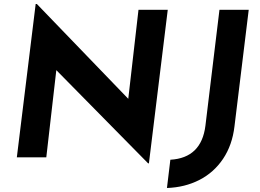

<svg xmlns="http://www.w3.org/2000/svg" viewBox="-20 -785 1297 958"><path d="M817 -736 723 30H719L261 -435L211 0H64L158 -765H164L620 -292L671 -736ZM813 153 830 12Q985 3 1005 -158L1075 -736H1221L1150 -155Q1139 -61 1093 7.5Q1047 76 974.5 113Q902 150 813 153Z"/></svg>

Font: Josefin Sans
Style: Bold Italic
Weight: 700
Italic angle: -7°
Designer: Santiago Orozco
Foundry: Typemade
Version: Version 2.000